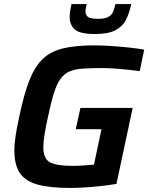

<svg xmlns="http://www.w3.org/2000/svg" viewBox="-20 -920 732 948"><path d="M326 8Q227 8 166.5 -8.5Q106 -25 78.5 -65Q51 -105 51 -177Q51 -210 57.5 -252.5Q64 -295 76 -348Q98 -454 124.5 -522Q151 -590 190 -628Q229 -666 291 -681Q353 -696 446 -696Q484 -696 528 -693Q572 -690 615 -685.5Q658 -681 692 -675L670 -569Q623 -575 572 -579.5Q521 -584 491 -584Q432 -584 391.5 -581.5Q351 -579 324 -567.5Q297 -556 278.5 -530.5Q260 -505 246 -460Q232 -415 217 -344Q206 -294 200 -257Q194 -220 194 -193Q194 -136 227 -118.5Q260 -101 338 -101Q360 -101 391.5 -103Q423 -105 444 -107L481 -282H354L377 -387H635L555 -12Q520 -6 479 -1.5Q438 3 398 5.5Q358 8 326 8ZM448 -752Q375 -752 349.5 -774.5Q324 -797 324 -836Q324 -850 326.5 -866Q329 -882 333 -900H408Q406 -889 404 -880Q402 -871 402 -863Q402 -846 414.5 -836.5Q427 -827 463 -827Q497 -827 514 -836Q531 -845 538 -861Q545 -877 550 -900H628Q619 -856 602.5 -823Q586 -790 550.5 -771Q515 -752 448 -752Z"/></svg>

Font: Saira SemiBold
Style: Italic
Weight: 600
Italic angle: -12°
Designer: Hector Gatti with collaboration of the Omnibus-Type team
Foundry: Omnibus-Type
Version: Version 1.100; ttfautohint (v1.8.3)